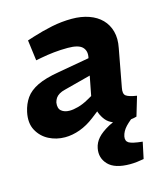

<svg xmlns="http://www.w3.org/2000/svg" viewBox="-109 -607 787 901"><g transform="rotate(-15 284.0 -156.0)"><path d="M498 1Q484 5 470 6.5Q456 8 447 8Q378 8 350 -26.5Q322 -61 320 -109L315 -133L352 -324Q359 -356 340.5 -375Q322 -394 270 -394Q235 -394 202 -390.5Q169 -387 138 -381L112 -376L99 -476L130 -486Q177 -501 225.5 -511Q274 -521 323 -521Q369 -521 406 -508Q443 -495 467 -470.5Q491 -446 500.5 -411Q510 -376 501 -331L467 -148Q461 -119 474 -109Q487 -99 526 -93ZM150 8Q108 8 72 -10.5Q36 -29 16.5 -65Q-3 -101 8 -153Q16 -190 35.5 -218Q55 -246 94 -265Q133 -284 199 -295L368 -325L352 -246L207 -208Q190 -204 178.5 -197Q167 -190 161 -181Q155 -172 152 -160Q148 -132 163 -119.5Q178 -107 203 -107Q221 -107 245 -113.5Q269 -120 294 -134L335 -157L353 -91L295 -46Q260 -19 223 -5.5Q186 8 150 8ZM412 209Q338 209 306.5 176Q275 143 284 97Q289 71 307.5 50Q326 29 364 8L418 -18H498L497 -13Q463 10 443.5 31Q424 52 419 76Q415 98 430.5 107.5Q446 117 496 122L479 202Q462 205 445.5 207Q429 209 412 209Z"/></g></svg>

Font: REM SemiBold
Style: Italic
Weight: 600
Italic angle: -11°
Designer: Octavio Pardo
Foundry: Ashler Design
Version: Version 1.005;gftools[0.9.28]